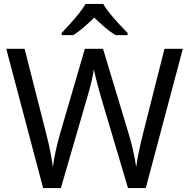

<svg xmlns="http://www.w3.org/2000/svg" viewBox="-20 -964 970 984"><path d="M917 -714 727 0H636L497 -468Q489 -497 481 -526Q473 -555 468 -577.5Q463 -600 461 -609Q460 -596 450.5 -553.5Q441 -511 427 -465L292 0H201L12 -714H106L217 -278Q229 -232 237.5 -189Q246 -146 251 -108Q256 -147 266 -193Q276 -239 289 -283L415 -714H508L639 -280Q653 -234 663 -188.5Q673 -143 678 -108Q683 -145 692 -188.5Q701 -232 713 -279L823 -714ZM509 -944Q521 -922 543.5 -894.5Q566 -867 590.5 -840.5Q615 -814 634 -795V-784H572Q546 -800 518 -823.5Q490 -847 463 -874Q436 -847 409 -824Q382 -801 356 -784H296V-795Q315 -815 338.5 -841Q362 -867 384 -894.5Q406 -922 419 -944Z"/></svg>

Font: Noto Sans Pahawh Hmong
Style: Regular
Weight: 400
Designer: Monotype Design Team
Foundry: Monotype Imaging Inc.
Version: Version 2.001; ttfautohint (v1.8.4.7-5d5b)